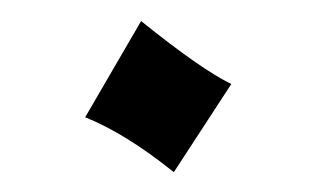

<svg xmlns="http://www.w3.org/2000/svg" viewBox="-20 -327 307 186"><path d="M62.5 -213.4 116.7 -306.6Q174.8 -259.8 204.1 -245.6L148.4 -160.2Q101.6 -197.8 62.5 -213.4Z"/></svg>

Font: VizhehAzad
Style: Regular
Weight: 400
Designer: damoon khanjanzadeh
Foundry: http://font-store.ir
Version: Version:0.0.3;RFB:1.2.5;Building:2016-04-04 21:25:54.909891